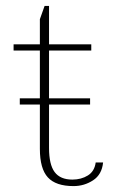

<svg xmlns="http://www.w3.org/2000/svg" viewBox="-20 -620 383 650"><path d="M329 -70Q325 -29 295 -9.5Q265 10 229 10Q169 10 142 -19.5Q115 -49 115 -116V-266H47V-287H115V-449H26V-470H115V-555L131 -600H146V-470H289V-449H146V-287H285V-266H146V-119Q146 -63 165 -37.5Q184 -12 225 -12Q255 -12 277.5 -26Q300 -40 304 -70Z"/></svg>

Font: Taviraj Thin
Style: Regular
Weight: 100
Designer: Katatrad Team
Foundry: CadsonDemak
Version: Version 1.030